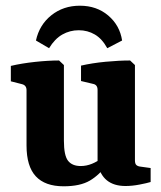

<svg xmlns="http://www.w3.org/2000/svg" viewBox="-20 -645 566 673"><path d="M355 -69Q329 -32 295 -12Q261 8 203 8Q138 8 105.5 -27Q73 -62 73 -135V-329Q73 -346 57 -350L18 -360V-414Q56 -423 102.5 -428Q149 -433 187 -433L204 -417V-152Q204 -100 218.5 -81.5Q233 -63 263 -63Q283 -63 302.5 -71Q322 -79 340 -93ZM508 -7Q495 -3 469 2Q443 7 420 7Q379 7 354.5 -13Q330 -33 322 -73V-330Q322 -348 306 -351L264 -361V-415Q303 -424 350 -428.5Q397 -433 436 -433L453 -417V-83Q453 -71 458 -66.5Q463 -62 472 -61L508 -56ZM260 -625Q319 -625 359.5 -590.5Q400 -556 408 -503L356 -476Q338 -509 312.5 -524Q287 -539 256 -539Q225 -539 198.5 -524Q172 -509 152 -476L106 -503Q118 -558 160 -591.5Q202 -625 260 -625Z"/></svg>

Font: Yrsa
Style: Regular
Weight: 400
Designer: Anna Giedrys (Yrsa+Rasa design), David Brezina (Yrsa art-direction, Rasa art-direction, design)
Foundry: Rosetta Type Foundry
Version: Version 2.004